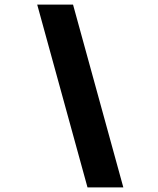

<svg xmlns="http://www.w3.org/2000/svg" viewBox="-20 -718 690 836"><path d="M361 98 142 -698H298L517 98Z"/></svg>

Font: Azeret Mono
Style: Bold Italic
Weight: 700
Italic angle: -12°
Designer: Martin Vácha
Foundry: Displaay
Version: Version 1.000; Glyphs 3.0.3, build 3074